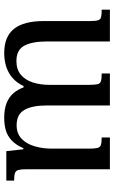

<svg xmlns="http://www.w3.org/2000/svg" viewBox="165 -697 542 912"><g transform="rotate(90 436.0 -241.0)"><path d="M633 -492H784V-93Q784 -69 787.5 -57Q791 -45 802.5 -41Q814 -37 838 -37V0H698L689 -81H684Q668 -45 646.5 -25Q625 -5 598.5 2.5Q572 10 539 10Q499 10 470.5 -1Q442 -12 423.5 -33Q405 -54 395 -82H389Q373 -49 349.5 -29Q326 -9 296.5 0.5Q267 10 232 10Q154 10 117 -36.5Q80 -83 80 -178V-397Q80 -423 76.5 -435Q73 -447 62 -450Q51 -453 26 -453V-492H177V-191Q177 -123 197 -85.5Q217 -48 270 -48Q310 -48 335 -69Q360 -90 371.5 -125.5Q383 -161 383 -203V-393Q383 -420 380 -433Q377 -446 365.5 -449.5Q354 -453 329 -453V-492H481V-191Q481 -123 502 -86Q523 -49 575 -49Q614 -49 638.5 -72Q663 -95 674.5 -133.5Q686 -172 686 -216V-393Q686 -419 683 -432Q680 -445 669 -449Q658 -453 633 -453Z"/></g></svg>

Font: Noto Serif Armenian
Style: Regular
Weight: 400
Designer: Monotype Design Team
Foundry: Monotype Imaging Inc.
Version: Version 2.007